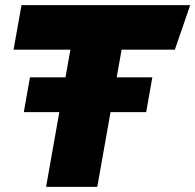

<svg xmlns="http://www.w3.org/2000/svg" viewBox="-20 -730 763 750"><path d="M723 -710 663 -536H455L360 0H160L255 -536H33L64 -710ZM73 -292 97 -428H575L551 -292Z"/></svg>

Font: Livvic Black
Style: Italic
Weight: 900
Italic angle: -10°
Designer: Jacques Le Bailly, Baron von Fonthausen
Version: Version 1.001; ttfautohint (v1.8.2)